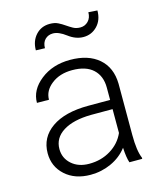

<svg xmlns="http://www.w3.org/2000/svg" viewBox="-111 -813 759 904"><g transform="rotate(-15 268.0 -361.0)"><path d="M48.8 -140.1Q48.8 -217.3 113 -262.2Q177.2 -307.1 292 -307.1H397.9V-367.2Q397.9 -423.8 363 -456.3Q328.1 -488.8 261.2 -488.8Q200.2 -488.8 160.2 -457.5Q120.1 -426.3 120.1 -382.3L61.5 -382.8Q61.5 -445.8 120.1 -491.9Q178.7 -538.1 264.2 -538.1Q352.5 -538.1 403.6 -493.9Q454.6 -449.7 456.1 -370.6V-120.6Q456.1 -43.9 472.2 -5.9V0H409.7Q400.9 -24.9 398.4 -73.7Q367.7 -33.7 320.1 -12Q272.5 9.8 219.2 9.8Q143.1 9.8 95.9 -32.7Q48.8 -75.2 48.8 -140.1ZM107.4 -145Q107.4 -100.6 140.4 -71.3Q173.3 -42 226.1 -42Q284.7 -42 330.8 -70.3Q377 -98.6 397.9 -146V-262.2H293.5Q206.1 -261.2 156.7 -230.2Q107.4 -199.2 107.4 -145ZM120.6 -623Q120.6 -668 147.2 -697.3Q173.8 -726.6 215.8 -726.6Q239.3 -726.6 255.9 -718.3Q272.5 -710 287.1 -699.7Q301.8 -689.5 316.7 -681.2Q331.5 -672.9 351.6 -672.9Q374 -672.9 389.9 -689Q405.8 -705.1 405.8 -732.4L449.2 -729.5Q449.2 -682.6 421.6 -654.1Q394 -625.5 354 -625.5Q316.9 -625.5 281.5 -652.3Q246.1 -679.2 218.3 -679.2Q195.3 -679.2 179.9 -664.1Q164.6 -648.9 164.6 -621.6Z"/></g></svg>

Font: Roboto Light
Style: Regular
Weight: 300
Designer: Google
Version: Version 2.137; 2017